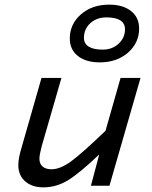

<svg xmlns="http://www.w3.org/2000/svg" viewBox="-20 -801 654 828"><path d="M452 0H372L408 -135Q323 -54 273 -23.5Q223 7 167 7Q118 7 88.5 -19Q59 -45 59 -89Q59 -104 62.5 -123Q66 -142 74 -168L159 -465H245L160 -171Q155 -151 152.5 -138.5Q150 -126 150 -116Q150 -95 163.5 -83Q177 -71 202 -71Q240 -71 287 -105.5Q334 -140 435 -237L500 -465H586ZM281 -635Q281 -697 329 -739Q377 -781 451 -781Q510 -781 545 -753.5Q580 -726 580 -678Q580 -616 532 -574Q484 -532 410 -532Q351 -532 316 -559.5Q281 -587 281 -635ZM342 -638Q342 -613 362.5 -600Q383 -587 423 -587Q464 -587 491.5 -612.5Q519 -638 519 -675Q519 -700 499 -713Q479 -726 439 -726Q397 -726 369.5 -701Q342 -676 342 -638Z"/></svg>

Font: Intel One Mono
Style: Italic
Weight: 400
Italic angle: -16°
Monospace: yes
Designer: Fred Shallcrass
Foundry: Frere-Jones Type LLC
Version: Version 1.400;hotconv 1.1.0;makeotfexe 2.6.0;FJTRelease1.4